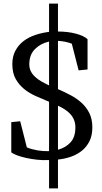

<svg xmlns="http://www.w3.org/2000/svg" viewBox="-20 -884 571 1072"><path d="M43 -202.1 92.8 -207 129.9 -61Q157.7 -49.8 189.7 -44.4Q221.7 -39.1 253.9 -40V-315.9Q217.8 -331.1 181.4 -346.9Q145 -362.8 116 -386Q86.9 -409.2 67.9 -442.6Q48.8 -476.1 48.8 -525.9Q48.8 -569.8 66.4 -601.8Q84 -633.8 112.3 -655.3Q140.6 -676.8 177.7 -689Q214.8 -701.2 253.9 -706.1V-863.8H303.7V-708Q358.9 -708 403.8 -696Q448.7 -684.1 468.8 -665V-496.1L418.9 -491.2L380.9 -640.1Q344.7 -653.8 303.7 -655.8V-386.2Q338.9 -371.1 373.3 -353Q407.7 -335 434.8 -310.5Q461.9 -286.1 478.8 -252.7Q495.6 -219.2 495.6 -172.9Q495.6 -127.9 479.7 -95.9Q463.9 -64 437.3 -42.5Q410.6 -21 376.2 -9Q341.8 2.9 303.7 6.8V168H253.9V9.8Q218.8 11.2 185.8 7.6Q152.8 3.9 124.8 -2.4Q96.7 -8.8 75.2 -16.8Q53.7 -24.9 43 -33.2ZM143.6 -524.9Q143.6 -502.9 152.1 -486.1Q160.6 -469.2 175.8 -455.1Q190.9 -440.9 210.9 -429.4Q231 -418 253.9 -407.2V-651.9Q208 -642.1 175.8 -610.6Q143.6 -579.1 143.6 -524.9ZM400.9 -172.9Q400.9 -195.8 393.3 -214.4Q385.7 -232.9 372.8 -247.1Q359.9 -261.2 342.3 -272.7Q324.7 -284.2 303.7 -293.9V-47.9Q345.7 -59.1 373.3 -88.6Q400.9 -118.2 400.9 -172.9Z"/></svg>

Font: Brawler
Style: Regular
Weight: 400
Version: Version 1.000